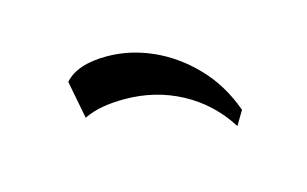

<svg xmlns="http://www.w3.org/2000/svg" viewBox="-41 -893 582 364"><g transform="rotate(-15 250.0 -711.0)"><path d="M388.9 -614.8Q357.1 -665.1 306.3 -692.3Q255.6 -719.5 195 -719.5Q171.8 -719.5 151.9 -716.1Q131.9 -712.6 115.2 -704.4L100.9 -778.6Q125.2 -806.6 183.4 -806.6Q228.8 -806.6 272.3 -787.3Q315.9 -768 351.2 -731.3Q386.5 -694.7 405.3 -642.3Z"/></g></svg>

Font: Savate ExtraLight
Style: Regular
Weight: 200
Designer: Max Esnée
Foundry: Plomb Type
Version: Version 2.000